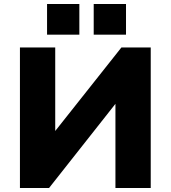

<svg xmlns="http://www.w3.org/2000/svg" viewBox="-20 -943 856 963"><path d="M80 0V-705H257V-281H253L589 -705H736V0H559V-426H562L226 0ZM450 -769V-923H612V-769ZM216 -769V-923H378V-769Z"/></svg>

Font: Nunito Sans 8pt Black
Style: Regular
Weight: 900
Version: Version 3.101;gftools[0.9.27]